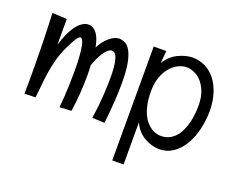

<svg xmlns="http://www.w3.org/2000/svg" viewBox="-114 -729 1337 1099"><g transform="rotate(20 554.5 -179.5)"><path d="M465.8 -14.2Q471.7 -53.7 475.6 -90.8Q479.5 -127.9 481.4 -160.6Q483.4 -193.4 484.1 -220.5Q484.9 -247.6 484.9 -267.1Q484.9 -339.4 474.1 -376.7Q463.4 -414.1 439.9 -414.1Q421.9 -414.1 399.2 -385Q376.5 -356 354 -294.9Q355 -280.8 355.5 -264.9Q356 -249 356 -231Q356 -184.1 352.5 -128.9Q349.1 -73.7 339.8 -11.2L268.1 -6.8Q274.9 -75.7 276.9 -130.4Q278.8 -185.1 278.8 -225.1Q278.8 -281.7 275.9 -319.8Q272.9 -357.9 268.3 -381.1Q263.7 -404.3 257.8 -414.1Q252 -423.8 246.1 -423.8Q235.4 -423.8 220.9 -401.4Q206.5 -378.9 186 -335Q165.5 -290.5 154.8 -249.5Q144 -208.5 137.9 -168.9Q131.8 -129.4 128.4 -90.8Q125 -52.2 120.1 -13.2L53.2 -11.2Q54.2 -46.4 54.2 -80.6Q54.2 -114.7 54.2 -147Q54.2 -224.6 52.7 -289.1Q51.3 -353.5 49.8 -400.9Q47.9 -456.1 45.9 -500L134.8 -496.1V-338.9Q138.7 -352.5 145 -370.4Q151.4 -388.2 159.7 -407Q168 -425.8 179 -444.1Q189.9 -462.4 203.1 -476.8Q216.3 -491.2 231.9 -500Q247.6 -508.8 266.1 -508.8Q292 -508.8 313.7 -481.7Q335.4 -454.6 345.2 -398.9Q363.3 -433.1 381.8 -452.1Q400.4 -471.2 415.8 -480.2Q431.2 -489.3 441.4 -491.2Q451.7 -493.2 454.1 -493.2Q474.1 -493.2 492.7 -483.9Q511.2 -474.6 525.6 -448.5Q540 -422.4 548.6 -376Q557.1 -329.6 557.1 -255.9Q557.1 -207.5 553.2 -147.2Q549.3 -86.9 541 -11.2Z M1084 -284.2Q1084 -223.1 1070.6 -167.2Q1057.1 -111.3 1031.5 -68.8Q1005.9 -26.4 968.8 -1.2Q931.6 23.9 884.3 23.9Q852.1 22.5 821.8 10.7Q809.1 5.9 795.7 -1.7Q782.2 -9.3 769.3 -20.3Q756.3 -31.2 745.1 -46.1Q733.9 -61 725.1 -81.1V175.8H656.2V-518.1H732.9L726.1 -442.9Q736.3 -460 748.5 -473.1Q760.7 -486.3 773.9 -496.1Q787.1 -505.9 800.5 -512.5Q814 -519 826.7 -523.4Q856 -533.7 886.2 -535.2Q928.7 -535.2 964.6 -517.8Q1000.5 -500.5 1026.6 -467.8Q1052.7 -435.1 1067.9 -388.7Q1083 -342.3 1084 -284.2ZM867.2 -50.8Q896.5 -50.8 918.7 -61.8Q940.9 -72.8 957 -91.1Q973.1 -109.4 983.9 -133.3Q994.6 -157.2 1001.2 -183.6Q1007.8 -210 1010.5 -236.6Q1013.2 -263.2 1013.2 -287.1Q1013.2 -337.4 999.5 -372.3Q985.8 -407.2 965.3 -429.2Q944.8 -451.2 920.7 -461.2Q896.5 -471.2 875 -471.2Q853 -471.2 827.4 -459.7Q801.8 -448.2 779.8 -423.8Q757.8 -399.4 743.4 -361.6Q729 -323.7 729 -271Q729 -228 735.6 -195.3Q742.2 -162.6 753.2 -137.9Q764.2 -113.3 778.6 -96.7Q793 -80.1 808.3 -69.8Q823.7 -59.6 838.9 -55.2Q854 -50.8 867.2 -50.8Z"/></g></svg>

Font: Englebert
Style: Regular
Weight: 400
Designer: Astigmatic (AOETI)
Foundry: Astigmatic (AOETI)
Version: Version 1.000